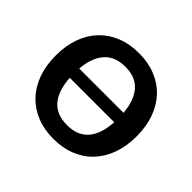

<svg xmlns="http://www.w3.org/2000/svg" viewBox="-131 -671 832 832"><g transform="rotate(45 285.5 -255.0)"><path d="M149 -230Q153.5 -155.5 187 -116Q220.5 -76.5 286 -76.5Q350 -76.5 383.5 -116Q417 -155.5 421.5 -230ZM421 -287.5Q415 -358.5 381.8 -396.5Q348.5 -434.5 286 -434.5Q222.5 -434.5 189 -396.2Q155.5 -358 149.5 -287.5ZM286 -518Q342.5 -518 388.2 -499.5Q434 -481 466.2 -447Q498.5 -413 516 -364.5Q533.5 -316 533.5 -255.5Q533.5 -195 516 -146.5Q498.5 -98 466.2 -63.8Q434 -29.5 388.2 -11Q342.5 7.5 286 7.5Q229 7.5 183.2 -11Q137.5 -29.5 105 -63.8Q72.5 -98 55 -146.5Q37.5 -195 37.5 -255.5Q37.5 -316 55 -364.5Q72.5 -413 105 -447Q137.5 -481 183.2 -499.5Q229 -518 286 -518Z"/></g></svg>

Font: Lato SemiBold
Style: Regular
Weight: 600
Designer: Lukasz Dziedzic with Adam Twardoch and Botio Nikoltchev
Foundry: tyPoland Lukasz Dziedzic
Version: Version 2.015; 2015-08-06; http://www.latofonts.com/